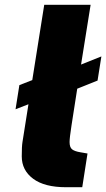

<svg xmlns="http://www.w3.org/2000/svg" viewBox="-20 -783 444 803"><path d="M279 -258Q271 -206 271 -189Q271 -167 281.5 -158.5Q292 -150 317 -146L346 -141L324 0H256Q166 0 118.5 -35.5Q71 -71 71 -129Q71 -171 74 -189L99 -347L45 -326L61 -427L115 -448L165 -763H359L319 -513L404 -547L388 -446L303 -412Z"/></svg>

Font: Exo Black
Style: Italic
Weight: 900
Italic angle: -9°
Designer: Natanael Gama
Foundry: Natanael Gama
Version: Version 1.500; ttfautohint (v1.6)